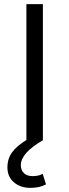

<svg xmlns="http://www.w3.org/2000/svg" viewBox="-20 -680 336 931"><path d="M187 163 203 214Q172 231 128 231Q79 231 47.5 204Q16 177 16 132Q16 89 39 58Q62 27 108 -1V-660H188V0Q81 62 81 121Q81 145 96 159.5Q111 174 138 174Q168 174 187 163Z"/></svg>

Font: Elaine Sans
Style: Regular
Weight: 400
Designer: Wei Huang
Foundry: Wei Huang
Version: Version 2.001;December 24, 2019;FontCreator 12.0.0.2547 64-b